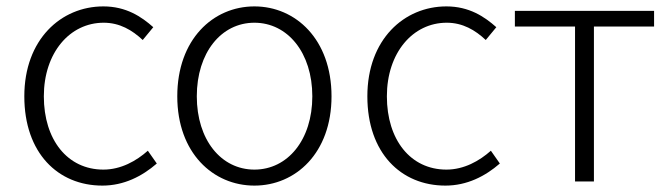

<svg xmlns="http://www.w3.org/2000/svg" viewBox="-20 -567 2093 600"><path d="M300 13C367 13 424 -16 470 -56L442 -96C406 -64 358 -37 303 -37C191 -37 117 -130 117 -266C117 -402 198 -496 304 -496C354 -496 393 -473 426 -442L459 -482C422 -515 374 -547 303 -547C171 -547 56 -444 56 -266C56 -89 161 13 300 13Z M775 13C904 13 1016 -89 1016 -266C1016 -444 904 -547 775 -547C646 -547 534 -444 534 -266C534 -89 646 13 775 13ZM775 -37C671 -37 595 -130 595 -266C595 -402 671 -496 775 -496C879 -496 956 -402 956 -266C956 -130 879 -37 775 -37Z M1372 13C1439 13 1496 -16 1542 -56L1514 -96C1478 -64 1430 -37 1375 -37C1263 -37 1189 -130 1189 -266C1189 -402 1270 -496 1376 -496C1426 -496 1465 -473 1498 -442L1531 -482C1494 -515 1446 -547 1375 -547C1243 -547 1128 -444 1128 -266C1128 -89 1233 13 1372 13Z M1777 0H1836V-484H2024V-533H1589V-484H1777Z"/></svg>

Font: Noto Sans JP Light
Style: Regular
Weight: 300
Designer: Ryoko NISHIZUKA (kana & ideographs); Paul D. Hunt (Latin, Greek & Cyrillic); Wenlong ZHANG (bopomofo); Sandoll Communica
Foundry: Adobe Systems Incorporated
Version: Version 1.004;PS 1.004;hotconv 1.0.82;makeotf.lib2.5.63406